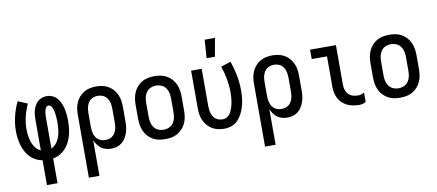

<svg xmlns="http://www.w3.org/2000/svg" viewBox="-81 -1076 3662 1610"><g transform="rotate(-10 1750.0 -270.5)"><path d="M205 215V4Q176 -1 149 -15Q122 -29 101 -51Q80 -73 66 -99.5Q52 -126 43.5 -155Q35 -184 31 -214Q27 -244 27 -274Q27 -338 42 -400Q57 -462 85 -520L166 -486Q143 -436 130 -382.5Q117 -329 117 -274Q117 -256 119 -237Q121 -218 124.5 -200Q128 -182 134.5 -164Q141 -146 150.5 -130Q160 -114 174 -100.5Q188 -87 205 -80V-343Q205 -364 207 -384.5Q209 -405 215 -424.5Q221 -444 231 -462Q241 -480 256.5 -493.5Q272 -507 292 -513.5Q312 -520 332 -520Q357 -520 380.5 -509.5Q404 -499 420.5 -479.5Q437 -460 447 -436.5Q457 -413 462.5 -388.5Q468 -364 470.5 -339Q473 -314 473 -289Q473 -257 470 -226Q467 -195 459 -165Q451 -135 437 -106.5Q423 -78 402 -55Q381 -32 353.5 -16.5Q326 -1 295 4V215ZM295 -80Q313 -88 327.5 -102.5Q342 -117 352 -134.5Q362 -152 368 -171.5Q374 -191 377 -210.5Q380 -230 381.5 -250Q383 -270 383 -290Q383 -301 382.5 -311.5Q382 -322 381 -332.5Q380 -343 379 -353.5Q378 -364 376 -374.5Q374 -385 371 -395.5Q368 -406 363.5 -415.5Q359 -425 351 -432.5Q343 -440 332 -440Q323 -440 316 -433Q309 -426 305.5 -417Q302 -408 300 -399Q298 -390 297 -380.5Q296 -371 295.5 -362Q295 -353 295 -343Z M562 215V-320Q562 -347 566 -373.5Q570 -400 581 -424.5Q592 -449 610 -469.5Q628 -490 651 -503.5Q674 -517 700.5 -522.5Q727 -528 754 -528Q781 -528 807.5 -522.5Q834 -517 857 -503.5Q880 -490 898 -469.5Q916 -449 927 -424.5Q938 -400 942 -373.5Q946 -347 946 -320V-200Q946 -175 943.5 -151Q941 -127 933.5 -103.5Q926 -80 913 -58.5Q900 -37 881 -21.5Q862 -6 838.5 1Q815 8 790 8Q767 8 745 2Q723 -4 705 -17Q687 -30 673.5 -49Q660 -68 652 -89V215ZM754 -72Q769 -72 784.5 -76Q800 -80 812.5 -89Q825 -98 833.5 -111Q842 -124 847 -139Q852 -154 854 -169.5Q856 -185 856 -200V-320Q856 -335 854 -350.5Q852 -366 847 -381Q842 -396 833.5 -409Q825 -422 812.5 -431Q800 -440 784.5 -444Q769 -448 754 -448Q739 -448 723.5 -444Q708 -440 695.5 -431Q683 -422 674.5 -409Q666 -396 661 -381Q656 -366 654 -350.5Q652 -335 652 -320V-200Q652 -185 654 -169.5Q656 -154 661 -139Q666 -124 674.5 -111Q683 -98 695.5 -89Q708 -80 723.5 -76Q739 -72 754 -72Z M1250 8Q1223 8 1196 3Q1169 -2 1145.5 -15.5Q1122 -29 1103.5 -49.5Q1085 -70 1074 -94.5Q1063 -119 1058.5 -146Q1054 -173 1054 -200V-320Q1054 -347 1058.5 -374Q1063 -401 1074 -425.5Q1085 -450 1103.5 -470.5Q1122 -491 1145.5 -504.5Q1169 -518 1196 -523Q1223 -528 1250 -528Q1277 -528 1304 -523Q1331 -518 1354.5 -504.5Q1378 -491 1396.5 -470.5Q1415 -450 1426 -425.5Q1437 -401 1441.5 -374Q1446 -347 1446 -320V-200Q1446 -173 1441.5 -146Q1437 -119 1426 -94.5Q1415 -70 1396.5 -49.5Q1378 -29 1354.5 -15.5Q1331 -2 1304 3Q1277 8 1250 8ZM1250 -72Q1274 -72 1296 -81.5Q1318 -91 1332 -110.5Q1346 -130 1351 -153Q1356 -176 1356 -200V-320Q1356 -344 1351 -367Q1346 -390 1332 -409.5Q1318 -429 1296 -438.5Q1274 -448 1250 -448Q1226 -448 1204 -438.5Q1182 -429 1168 -409.5Q1154 -390 1149 -367Q1144 -344 1144 -320V-200Q1144 -176 1149 -153Q1154 -130 1168 -110.5Q1182 -91 1204 -81.5Q1226 -72 1250 -72Z M1754 8Q1727 8 1700.5 2.5Q1674 -3 1651 -16.5Q1628 -30 1610 -50.5Q1592 -71 1581 -95.5Q1570 -120 1566 -146.5Q1562 -173 1562 -200V-520H1652V-200Q1652 -185 1654 -169.5Q1656 -154 1661 -139Q1666 -124 1674.5 -111Q1683 -98 1695.5 -89Q1708 -80 1723.5 -76Q1739 -72 1754 -72Q1770 -72 1785 -79.5Q1800 -87 1810 -99Q1820 -111 1827 -126Q1834 -141 1839 -156Q1844 -171 1847 -187Q1850 -203 1852 -219Q1854 -235 1855 -251Q1856 -267 1856 -283Q1856 -341 1845.5 -398Q1835 -455 1816 -509L1900 -536Q1922 -475 1934 -411.5Q1946 -348 1946 -284Q1946 -251 1942.5 -218.5Q1939 -186 1930.5 -154.5Q1922 -123 1907.5 -93.5Q1893 -64 1871 -40Q1849 -16 1818 -4Q1787 8 1754 8ZM1708 -600 1719 -756H1807L1779 -600Z M2062 215V-320Q2062 -347 2066 -373.5Q2070 -400 2081 -424.5Q2092 -449 2110 -469.5Q2128 -490 2151 -503.5Q2174 -517 2200.5 -522.5Q2227 -528 2254 -528Q2281 -528 2307.5 -522.5Q2334 -517 2357 -503.5Q2380 -490 2398 -469.5Q2416 -449 2427 -424.5Q2438 -400 2442 -373.5Q2446 -347 2446 -320V-200Q2446 -175 2443.5 -151Q2441 -127 2433.5 -103.5Q2426 -80 2413 -58.5Q2400 -37 2381 -21.5Q2362 -6 2338.5 1Q2315 8 2290 8Q2267 8 2245 2Q2223 -4 2205 -17Q2187 -30 2173.5 -49Q2160 -68 2152 -89V215ZM2254 -72Q2269 -72 2284.5 -76Q2300 -80 2312.5 -89Q2325 -98 2333.5 -111Q2342 -124 2347 -139Q2352 -154 2354 -169.5Q2356 -185 2356 -200V-320Q2356 -335 2354 -350.5Q2352 -366 2347 -381Q2342 -396 2333.5 -409Q2325 -422 2312.5 -431Q2300 -440 2284.5 -444Q2269 -448 2254 -448Q2239 -448 2223.5 -444Q2208 -440 2195.5 -431Q2183 -422 2174.5 -409Q2166 -396 2161 -381Q2156 -366 2154 -350.5Q2152 -335 2152 -320V-200Q2152 -185 2154 -169.5Q2156 -154 2161 -139Q2166 -124 2174.5 -111Q2183 -98 2195.5 -89Q2208 -80 2223.5 -76Q2239 -72 2254 -72Z M2903 8Q2877 8 2851 3.5Q2825 -1 2801.5 -12Q2778 -23 2758.5 -41Q2739 -59 2727 -82Q2715 -105 2710 -131Q2705 -157 2705 -184V-440H2575V-520H2795V-184Q2795 -161 2801.5 -139.5Q2808 -118 2823 -102Q2838 -86 2859.5 -79Q2881 -72 2903 -72Q2918 -72 2932 -76Q2946 -80 2958 -88V-8Q2946 0 2932 4Q2918 8 2903 8Z M3250 8Q3223 8 3196 3Q3169 -2 3145.5 -15.5Q3122 -29 3103.5 -49.5Q3085 -70 3074 -94.5Q3063 -119 3058.5 -146Q3054 -173 3054 -200V-320Q3054 -347 3058.5 -374Q3063 -401 3074 -425.5Q3085 -450 3103.5 -470.5Q3122 -491 3145.5 -504.5Q3169 -518 3196 -523Q3223 -528 3250 -528Q3277 -528 3304 -523Q3331 -518 3354.5 -504.5Q3378 -491 3396.5 -470.5Q3415 -450 3426 -425.5Q3437 -401 3441.5 -374Q3446 -347 3446 -320V-200Q3446 -173 3441.5 -146Q3437 -119 3426 -94.5Q3415 -70 3396.5 -49.5Q3378 -29 3354.5 -15.5Q3331 -2 3304 3Q3277 8 3250 8ZM3250 -72Q3274 -72 3296 -81.5Q3318 -91 3332 -110.5Q3346 -130 3351 -153Q3356 -176 3356 -200V-320Q3356 -344 3351 -367Q3346 -390 3332 -409.5Q3318 -429 3296 -438.5Q3274 -448 3250 -448Q3226 -448 3204 -438.5Q3182 -429 3168 -409.5Q3154 -390 3149 -367Q3144 -344 3144 -320V-200Q3144 -176 3149 -153Q3154 -130 3168 -110.5Q3182 -91 3204 -81.5Q3226 -72 3250 -72Z"/></g></svg>

Font: Iosevka Bendy Medium
Style: Regular
Weight: 500
Monospace: yes
Designer: Belleve Invis
Foundry: Belleve Invis
Version: Version 30.1.2